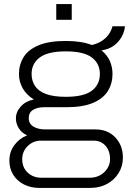

<svg xmlns="http://www.w3.org/2000/svg" viewBox="-20 -739 640 942"><path d="M173 183Q131 183 97.5 166Q64 149 45 118.5Q26 88 26 49Q26 6 50.5 -27Q75 -60 113 -75Q86 -87 72 -110Q58 -133 58 -158Q58 -190 82 -216.5Q106 -243 146 -251Q110 -273 91.5 -305.5Q73 -338 73 -376Q73 -422 96 -459Q119 -496 170 -517Q221 -538 302 -538Q342 -538 374 -533Q406 -528 431 -518Q472 -528 497.5 -552Q523 -576 532 -610H593Q591 -584 577 -558.5Q563 -533 538.5 -515Q514 -497 478 -492Q507 -468 519.5 -438.5Q532 -409 532 -376Q532 -330 509.5 -293Q487 -256 437 -234.5Q387 -213 305 -213H195Q164 -213 142.5 -200Q121 -187 121 -159Q121 -132 144 -118Q167 -104 202 -104H449Q509 -104 546 -64.5Q583 -25 583 34Q583 76 562 110Q541 144 505 163.5Q469 183 422 183ZM183 133H421Q449 133 471.5 120.5Q494 108 507 87Q520 66 520 42Q520 1 497.5 -24Q475 -49 439 -49H181Q143 -49 116 -22.5Q89 4 89 42Q89 83 116 108Q143 133 183 133ZM303 -264Q391 -264 430.5 -294Q470 -324 470 -376Q470 -427 430.5 -457Q391 -487 303 -487Q215 -487 175 -457Q135 -427 135 -376Q135 -343 151.5 -317.5Q168 -292 205 -278Q242 -264 303 -264ZM256 -642V-719H332V-642Z"/></svg>

Font: Archivo SemiExpanded ExtraLight
Style: Regular
Weight: 250
Width: 6
Designer: Hector Gatti
Foundry: Omnibus-Type
Version: Version 2.001